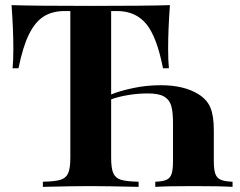

<svg xmlns="http://www.w3.org/2000/svg" viewBox="-20 -728 936 748"><path d="M886 -20V0Q838 -3 733 -3Q633 -3 585 0V-20Q614 -21 628.5 -27.5Q643 -34 648.5 -50.5Q654 -67 654 -101V-249Q654 -292 647 -316Q640 -340 619 -352Q598 -364 556 -364Q517 -364 478.5 -357.5Q440 -351 413 -341V-114Q413 -72 421.5 -53Q430 -34 451.5 -27.5Q473 -21 520 -20V0Q394 -3 330 -3Q267 -3 147 0V-20Q194 -21 215.5 -27.5Q237 -34 245.5 -53Q254 -72 254 -114V-685H232Q184 -685 150.5 -664Q117 -643 93 -594.5Q69 -546 52 -462H29Q32 -491 32 -538Q32 -613 25 -708Q116 -705 334 -705Q552 -705 642 -708Q635 -613 635 -538Q635 -491 638 -462H615Q591 -585 549.5 -635Q508 -685 436 -685H413V-360Q447 -374 499 -385Q551 -396 606 -396Q697 -396 753 -361Q787 -340 800 -308Q813 -276 813 -221V-101Q813 -67 819 -50.5Q825 -34 840.5 -27.5Q856 -21 886 -20Z"/></svg>

Font: Playfair Display SC
Style: Bold
Weight: 700
Designer: Claus Eggers Sørensen
Foundry: Claus Eggers Sørensen
Version: Version 1.200; ttfautohint (v1.6)